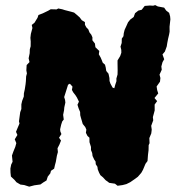

<svg xmlns="http://www.w3.org/2000/svg" viewBox="-20 -701 676 739"><path d="M92.4 17.4 73.2 11.2 58.6 9.4 43 0.2 36 -8.4 22 -21.6 20.4 -36.6 20 -52.2 23 -67.4 28.4 -78.4 26 -102.4 31.6 -118 38.8 -135.6 42.8 -150.2 36.8 -164.8 47 -181.6 41.6 -193.6 47.6 -208.2 55 -225.6 53 -234 55.6 -253.2 57.8 -269.2 62.2 -281.4V-299.2L65.2 -312.6L71.6 -329.4L72 -341.8L75.4 -357.2L78.4 -376.8L79.6 -388L80.6 -407L83.6 -418.4L81.4 -430.2L82.6 -450.6L93.6 -462L90.2 -476.6L94.2 -496L94.8 -511.4L98 -522.8L98.2 -541.4L97 -555.4L98.8 -570.6L104.8 -593.2L102.2 -605L112.8 -613.6L124.6 -633L128 -643.2L145 -649.8L165.6 -659.8L175.2 -665.4L197.8 -664.8L204.2 -668.4L220 -665.2L229.2 -662.2L254 -655.8L265.2 -652.6L274.8 -644.6L286.6 -634.2L294.8 -623.2L306.8 -616L307 -605.6L312.4 -595.6L320 -587.8L324.4 -576.2L331.4 -567.4L335.8 -557.2L335.6 -546L345.4 -533.4L347.2 -519.2L356.6 -510.2L362.2 -504.8L360.4 -492L367.4 -479.6L372 -468.8L375.4 -459.8L384.2 -452L387 -440.8L389 -427.8L397.6 -417.4L401.2 -400.8L401.6 -389.2L405 -379.2L413.4 -363.8L420 -361.4L423.4 -374.2L428.2 -388.6L428 -398.8L432.4 -414.2L432.8 -430.6L432.4 -455V-468.4L442.6 -485.2L447 -498L446.8 -509L443.8 -521.6L448.4 -535.6L448.8 -552.4L455.2 -561.6L456.4 -573.2L459.6 -586L466.6 -601.2L472.8 -615.2L481.2 -625.6L494.6 -635.6L499.8 -650.2L512.4 -660.2L525.4 -663.4L537 -678.2L556.6 -679.8L569.4 -679L577.4 -681.4L587.4 -676.2L611.8 -671.6L619.6 -660.4L631 -651.6L634.8 -637.8L635.8 -626.6L632.6 -598.2L632.8 -579L631 -568.6L627 -551.8L623.8 -535.2L621.8 -522.4L614.6 -502.4L605.4 -491.6L612 -473L605.6 -462L601 -445.2L602.6 -432.6L594 -413.8L597.4 -400.8L595.8 -386.6L582.8 -368.2L585 -354L589 -341.4L574.6 -323.8L584.8 -311.8L575.2 -298.6L575.4 -276.2L572.6 -265.6L568.4 -250.2L569.8 -238L562 -216.8L564 -202L562.2 -187.4L554.8 -169.6L555.6 -149.8L552.2 -142.4L551.8 -123L549.6 -105L547.8 -81.2L540 -70.6L530.4 -47.6L523.8 -35.8L510.6 -20.6L499.6 -12.4L481 0.4L466.4 7.6L451.4 11.4L432.6 14L422.4 6L400.6 2.8L386.4 -7.6L376.6 -18.2L366.4 -26.8L361.2 -36.8L356.2 -49.4L355 -59L348.6 -68.8L347.8 -79.4L342.8 -86.6L336.2 -100.6L334.8 -112L330.2 -123.6V-135.4L324.4 -153.8L324.2 -171L316.8 -177.6L310.6 -189.8L312.4 -202L308.2 -211.8L298.4 -224L295 -235.8L291.6 -247.2L288.8 -257.6L288.4 -269.8L282.4 -284.4L278.2 -297.8L283.8 -309.8L276.2 -325.4L270.8 -334L261.4 -346.2L256.8 -355L259 -367.6L249 -378.8L242 -375L236.8 -358.4L231.2 -340.6L227 -327.4L230.4 -316.6L231.6 -306.2L227.4 -287.2L226.6 -277L223 -259L225.4 -241L219.4 -233.4L215.4 -221L211.4 -203.4L212.2 -195.4L216.4 -185L207.2 -171L214.8 -160L208.8 -144.8L201.4 -130.4L202.8 -115.6L199 -101.8L197.2 -91.4L194.8 -77.8L191.6 -66L188.4 -51.8L176.2 -43.6L173.6 -33.8L163.8 -21.2L159 -6.4L146.6 1.2L135.6 9L112.4 12.2Z"/></svg>

Font: Winky Rough
Style: Italic
Weight: 400
Italic angle: -8.97852°
Designer: Simon Atzbach
Foundry: typofactur
Version: Version 1.206